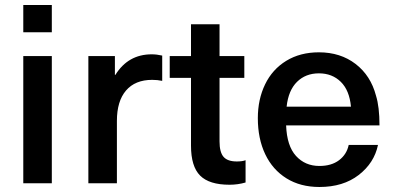

<svg xmlns="http://www.w3.org/2000/svg" viewBox="-20 -732 1574 767"><path d="M73 0V-508H187V0ZM73 -603V-712H187V-603Z M628 -510V-409Q609 -413 588 -413Q520 -413 483.5 -370.5Q447 -328 447 -249V0H333V-508H439V-433H441Q492 -515 586 -515Q606 -515 628 -510Z M961 -92V-3Q930 6 897 6Q816 6 779.5 -30.5Q743 -67 743 -150V-421H658V-508H743V-635H857V-508H956V-421H857V-167Q857 -124 873 -105.5Q889 -87 926 -87Q948 -87 961 -92Z M1373 -153H1490Q1475 -81 1413 -33Q1351 15 1256 15Q1180 15 1124.5 -19.5Q1069 -54 1039.5 -116Q1010 -178 1010 -260Q1010 -335 1039 -395Q1068 -455 1123.5 -489Q1179 -523 1254 -523Q1340 -523 1400.5 -476.5Q1461 -430 1482 -350Q1496 -305 1496 -231H1123Q1126 -149 1162.5 -109Q1199 -69 1256 -69Q1304 -69 1334.5 -92Q1365 -115 1373 -153ZM1125 -306H1382Q1376 -371 1341.5 -405Q1307 -439 1254 -439Q1201 -439 1166.5 -405Q1132 -371 1125 -306Z"/></svg>

Font: CST
Style: Medium
Weight: 500
Version: Version 1.00